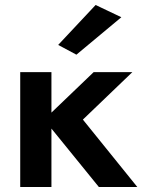

<svg xmlns="http://www.w3.org/2000/svg" viewBox="-20 -749 570 769"><path d="M466 -680 286 -530 213 -569 363 -729ZM61 -460H186V-298L355 -460H510L312 -270L530 0H376L186 -234V0H61Z"/></svg>

Font: Von Semi
Style: Regular
Weight: 600
Version: Version 4.000; ttfautohint (v1.8.4.7-5d5b)